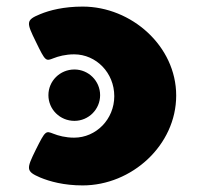

<svg xmlns="http://www.w3.org/2000/svg" viewBox="-20 -548 614 583"><path d="M206 -337C162 -337 127 -302 127 -259C127 -216 162 -181 206 -181C249 -181 284 -216 284 -259C284 -302 249 -337 206 -337ZM205 -130C179 -130 157 -136 142 -142C119 -151 118 -152 89 -94C60 -35 58 -28 102 -9C131 3 174 15 231 15C380 15 515 -107 515 -258C515 -408 379 -528 231 -528C174 -528 131 -517 102 -505C58 -487 60 -480 89 -421C118 -361 119 -362 142 -371C157 -377 179 -383 205 -383C272 -383 327 -327 327 -256C327 -186 272 -130 205 -130Z"/></svg>

Font: Hussar Print
Style: Bold
Weight: 700
Foundry: Cannot Into Space Fonts
Version: Version 2.00